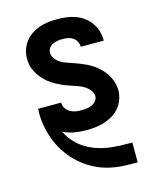

<svg xmlns="http://www.w3.org/2000/svg" viewBox="-112 -605 724 896"><g transform="rotate(-15 250.0 -156.5)"><path d="M440 215Q404 215 367.5 213Q331 211 295.5 201.5Q260 192 228 174.5Q196 157 169 133Q142 109 120.5 79Q99 49 85 15.5Q71 -18 63.5 -54Q56 -90 56 -126Q56 -132 56.5 -137Q57 -142 57 -147H168Q168 -147 168 -147Q168 -147 168 -146Q168 -132 175.5 -120Q183 -108 195 -100.5Q207 -93 221 -90.5Q235 -88 249 -88Q262 -88 275 -89.5Q288 -91 300 -96Q312 -101 321 -111.5Q330 -122 330 -135Q330 -151 319 -164.5Q308 -178 294.5 -186.5Q281 -195 265.5 -200.5Q250 -206 234.5 -211Q219 -216 204 -222Q189 -228 174.5 -235.5Q160 -243 146 -252Q132 -261 120.5 -272Q109 -283 99 -296Q89 -309 81.5 -323.5Q74 -338 70.5 -354Q67 -370 67 -386Q67 -408 74 -429Q81 -450 94.5 -467.5Q108 -485 126.5 -497Q145 -509 165.5 -516Q186 -523 207.5 -525.5Q229 -528 251 -528Q273 -528 295.5 -525Q318 -522 339 -514.5Q360 -507 378 -493.5Q396 -480 409 -462Q422 -444 428.5 -422Q435 -400 435 -378Q435 -377 435 -376.5Q435 -376 435 -375H324Q324 -375 324 -375.5Q324 -376 324 -376Q324 -389 317.5 -401Q311 -413 300.5 -420Q290 -427 277 -429.5Q264 -432 251 -432Q239 -432 227 -430Q215 -428 204 -423Q193 -418 185.5 -408Q178 -398 178 -385Q178 -369 188.5 -355.5Q199 -342 213 -333.5Q227 -325 242.5 -320Q258 -315 273.5 -309.5Q289 -304 304 -298Q319 -292 333.5 -285Q348 -278 361.5 -268.5Q375 -259 387 -248Q399 -237 409 -224Q419 -211 426 -196.5Q433 -182 437 -166Q441 -150 441 -134Q441 -112 433.5 -90.5Q426 -69 411.5 -51.5Q397 -34 378 -22.5Q359 -11 337.5 -4Q316 3 293.5 5.5Q271 8 249 8Q220 8 191.5 3Q163 -2 137 -15Q150 12 169.5 34Q189 56 213.5 72Q238 88 266 98Q294 108 323 112.5Q352 117 381.5 118Q411 119 440 119H441V215Z"/></g></svg>

Font: Iosevka SS04
Style: Bold
Weight: 700
Monospace: yes
Designer: Belleve Invis
Foundry: Belleve Invis
Version: Version 19.0.0; ttfautohint (v1.8.4)